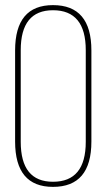

<svg xmlns="http://www.w3.org/2000/svg" viewBox="-20 -725 416 750"><path d="M39 -172V-528Q39 -705 187 -705Q337 -705 337 -528V-172Q337 5 187 5Q39 5 39 -172ZM61 -529V-171Q61 -15 187 -15Q315 -15 315 -171V-529Q315 -685 187 -685Q61 -685 61 -529Z"/></svg>

Font: Bebas Neue Light
Style: Regular
Weight: 300
Designer: Ryoichi Tsunekawa
Foundry: Ryoichi Tsunekawa
Version: Version 001.003; ttfautohint (v1.5.65-e2d9)